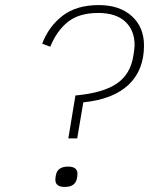

<svg xmlns="http://www.w3.org/2000/svg" viewBox="-20 -730 640 756"><path d="M249 -185 277 -354Q386 -364 440 -401Q494 -438 505 -510Q507 -520 508.5 -533Q510 -546 510 -552Q510 -611 473 -645Q436 -679 367 -679Q291 -679 247 -643.5Q203 -608 178 -546L146 -558Q172 -626 226.5 -668Q281 -710 369 -710Q451 -710 499 -666.5Q547 -623 547 -551Q547 -454 486.5 -396.5Q426 -339 308 -327L284 -185ZM235 6Q198 6 198 -22Q198 -26 198.5 -30.5Q199 -35 200 -40Q206 -74 248 -74Q285 -74 285 -46Q285 -42 284.5 -37.5Q284 -33 283 -28Q277 6 235 6Z"/></svg>

Font: IBM Plex Mono ExtraLight
Style: Italic
Weight: 200
Italic angle: -9°
Monospace: yes
Designer: Mike Abbink, Paul van der Laan, Pieter van Rosmalen
Foundry: Bold Monday
Version: Version 2.3